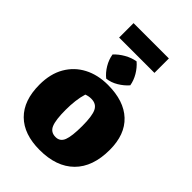

<svg xmlns="http://www.w3.org/2000/svg" viewBox="-271 -1036 1157 1157"><g transform="rotate(45 307.5 -457.5)"><path d="M297 13Q163 13 90.5 -58.5Q18 -130 18 -265Q18 -357 55.5 -422Q93 -487 159 -521.5Q225 -556 311 -556Q448 -556 522 -486.5Q596 -417 596 -287Q596 -142 518 -64.5Q440 13 297 13ZM310 -110Q348 -110 362.5 -147Q377 -184 377 -271Q377 -356 360 -391Q343 -426 299 -426Q277 -426 256 -418Q246 -385 241.5 -348Q237 -311 237 -269Q237 -184 252.5 -147Q268 -110 310 -110ZM157 -805V-928H458V-805ZM333 -778Q362 -753 382 -719Q402 -685 408 -649Q384 -621 349 -600Q314 -579 277 -575Q249 -597 228 -632Q207 -667 201 -705Q226 -732 261 -752Q296 -772 333 -778Z"/></g></svg>

Font: Piazzolla SC Black
Style: Regular
Weight: 900
Designer: Juan Pablo del Peral
Foundry: Huerta Tipografica
Version: Version 1.330